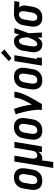

<svg xmlns="http://www.w3.org/2000/svg" viewBox="1282 -2094 1027 3631"><g transform="rotate(-90 1795.5 -278.5)"><path d="M193 8Q164 8 136 2Q108 -4 85.5 -19Q63 -34 48 -56.5Q33 -79 26 -105.5Q19 -132 19 -161Q19 -190 24 -219L45 -345Q49 -369 57 -393.5Q65 -418 79.5 -439.5Q94 -461 114 -479Q134 -497 157.5 -508Q181 -519 206 -523.5Q231 -528 255 -528Q284 -528 312 -522Q340 -516 362.5 -501Q385 -486 400.5 -463.5Q416 -441 423 -414.5Q430 -388 429.5 -359Q429 -330 425 -301L404 -175Q400 -151 392 -126.5Q384 -102 369 -80.5Q354 -59 334.5 -41Q315 -23 291.5 -12Q268 -1 242.5 3.5Q217 8 193 8ZM195 -87Q214 -87 233 -95Q252 -103 265 -118.5Q278 -134 285 -153Q292 -172 295 -190L316 -316Q318 -329 319 -342.5Q320 -356 318.5 -369Q317 -382 312.5 -394Q308 -406 300 -415.5Q292 -425 279.5 -429Q267 -433 253 -433Q234 -433 215.5 -425Q197 -417 184 -401.5Q171 -386 163.5 -367Q156 -348 153 -330L132 -204Q130 -191 129.5 -177.5Q129 -164 130.5 -151Q132 -138 136.5 -126Q141 -114 148.5 -104.5Q156 -95 168.5 -91Q181 -87 195 -87Z M435 215 557 -520H668L615 -204Q613 -191 612 -178Q611 -165 612 -152.5Q613 -140 616.5 -128Q620 -116 627 -106Q634 -96 645.5 -91.5Q657 -87 670 -87Q687 -87 703.5 -94Q720 -101 732.5 -114.5Q745 -128 751 -144.5Q757 -161 760 -178L817 -520H928L842 0H731L742 -70Q731 -53 717 -38Q703 -23 685.5 -12.5Q668 -2 648 3Q628 8 609 8Q600 8 591.5 7Q583 6 575 4Q574 29 571 55Q568 81 564 107L546 215Z M1143 8Q1114 8 1086 2Q1058 -4 1035.5 -19Q1013 -34 998 -56.5Q983 -79 976 -105.5Q969 -132 969 -161Q969 -190 974 -219L995 -345Q999 -369 1007 -393.5Q1015 -418 1029.5 -439.5Q1044 -461 1064 -479Q1084 -497 1107.5 -508Q1131 -519 1156 -523.5Q1181 -528 1205 -528Q1234 -528 1262 -522Q1290 -516 1312.5 -501Q1335 -486 1350.5 -463.5Q1366 -441 1373 -414.5Q1380 -388 1379.5 -359Q1379 -330 1375 -301L1354 -175Q1350 -151 1342 -126.5Q1334 -102 1319 -80.5Q1304 -59 1284.5 -41Q1265 -23 1241.5 -12Q1218 -1 1192.5 3.5Q1167 8 1143 8ZM1145 -87Q1164 -87 1183 -95Q1202 -103 1215 -118.5Q1228 -134 1235 -153Q1242 -172 1245 -190L1266 -316Q1268 -329 1269 -342.5Q1270 -356 1268.5 -369Q1267 -382 1262.5 -394Q1258 -406 1250 -415.5Q1242 -425 1229.5 -429Q1217 -433 1203 -433Q1184 -433 1165.5 -425Q1147 -417 1134 -401.5Q1121 -386 1113.5 -367Q1106 -348 1103 -330L1082 -204Q1080 -191 1079.5 -177.5Q1079 -164 1080.5 -151Q1082 -138 1086.5 -126Q1091 -114 1098.5 -104.5Q1106 -95 1118.5 -91Q1131 -87 1145 -87Z M1531 0Q1538 -44 1535 -86.5Q1532 -129 1526 -171Q1520 -213 1512.5 -254.5Q1505 -296 1495 -336.5Q1485 -377 1474 -417Q1463 -457 1449 -496L1552 -528Q1582 -447 1602 -362Q1622 -277 1634 -189Q1654 -223 1672.5 -257Q1691 -291 1707.5 -325.5Q1724 -360 1738 -396Q1752 -432 1758 -468L1767 -520H1878L1869 -468Q1862 -427 1846.5 -386.5Q1831 -346 1813 -306.5Q1795 -267 1774.5 -228Q1754 -189 1732 -151Q1710 -113 1687.5 -75Q1665 -37 1642 0Z M2093 8Q2064 8 2036 2Q2008 -4 1985.5 -19Q1963 -34 1948 -56.5Q1933 -79 1926 -105.5Q1919 -132 1919 -161Q1919 -190 1924 -219L1945 -345Q1949 -369 1957 -393.5Q1965 -418 1979.5 -439.5Q1994 -461 2014 -479Q2034 -497 2057.5 -508Q2081 -519 2106 -523.5Q2131 -528 2155 -528Q2184 -528 2212 -522Q2240 -516 2262.5 -501Q2285 -486 2300.5 -463.5Q2316 -441 2323 -414.5Q2330 -388 2329.5 -359Q2329 -330 2325 -301L2304 -175Q2300 -151 2292 -126.5Q2284 -102 2269 -80.5Q2254 -59 2234.5 -41Q2215 -23 2191.5 -12Q2168 -1 2142.5 3.5Q2117 8 2093 8ZM2095 -87Q2114 -87 2133 -95Q2152 -103 2165 -118.5Q2178 -134 2185 -153Q2192 -172 2195 -190L2216 -316Q2218 -329 2219 -342.5Q2220 -356 2218.5 -369Q2217 -382 2212.5 -394Q2208 -406 2200 -415.5Q2192 -425 2179.5 -429Q2167 -433 2153 -433Q2134 -433 2115.5 -425Q2097 -417 2084 -401.5Q2071 -386 2063.5 -367Q2056 -348 2053 -330L2032 -204Q2030 -191 2029.5 -177.5Q2029 -164 2030.5 -151Q2032 -138 2036.5 -126Q2041 -114 2048.5 -104.5Q2056 -95 2068.5 -91Q2081 -87 2095 -87Z M2370 0 2456 -520H2567L2496 -95H2520L2521 0ZM2508 -574 2456 -626 2614 -772 2677 -708Z M2776 8Q2749 8 2723 1Q2697 -6 2677 -22Q2657 -38 2645 -61Q2633 -84 2627.5 -110Q2622 -136 2623 -164Q2624 -192 2629 -219L2650 -345Q2654 -368 2660.5 -391Q2667 -414 2679 -435Q2691 -456 2708.5 -474.5Q2726 -493 2747 -505.5Q2768 -518 2791.5 -523Q2815 -528 2838 -528Q2861 -528 2881 -520Q2901 -512 2915.5 -497Q2930 -482 2939.5 -463.5Q2949 -445 2956 -424Q2963 -448 2970.5 -472Q2978 -496 2986 -520H3080Q3056 -452 3032 -384.5Q3008 -317 2983 -250Q2987 -187 2989.5 -124.5Q2992 -62 2996 0H2902Q2902 -20 2902.5 -40.5Q2903 -61 2903 -81Q2892 -64 2879 -48Q2866 -32 2850 -19Q2834 -6 2814.5 1Q2795 8 2776 8ZM2777 -87Q2790 -87 2804 -94.5Q2818 -102 2828 -112.5Q2838 -123 2845.5 -135.5Q2853 -148 2860.5 -161Q2868 -174 2873.5 -187Q2879 -200 2884.5 -213.5Q2890 -227 2895.5 -240Q2901 -253 2905 -267Q2905 -284 2903.5 -300.5Q2902 -317 2900.5 -333.5Q2899 -350 2895.5 -366Q2892 -382 2886 -396.5Q2880 -411 2867.5 -422Q2855 -433 2838 -433Q2827 -433 2816 -428.5Q2805 -424 2796 -415.5Q2787 -407 2781 -396.5Q2775 -386 2770.5 -374.5Q2766 -363 2763 -352Q2760 -341 2758 -330L2737 -204Q2735 -192 2734.5 -180Q2734 -168 2734 -156Q2734 -144 2735.5 -132.5Q2737 -121 2741.5 -110.5Q2746 -100 2755.5 -93.5Q2765 -87 2777 -87Z M3280 8Q3251 8 3223 2Q3195 -4 3173 -19Q3151 -34 3136 -56.5Q3121 -79 3114 -106Q3107 -133 3107 -161.5Q3107 -190 3112 -219L3133 -345Q3137 -369 3145.5 -393Q3154 -417 3168 -438Q3182 -459 3202 -476.5Q3222 -494 3245 -505Q3268 -516 3292.5 -522Q3317 -528 3341 -528H3357L3591 -520L3575 -425L3470 -429Q3482 -418 3490.5 -403Q3499 -388 3503.5 -371.5Q3508 -355 3508 -337Q3508 -319 3505 -301L3484 -175Q3480 -151 3472 -127.5Q3464 -104 3451 -82Q3438 -60 3418.5 -42Q3399 -24 3376.5 -12.5Q3354 -1 3329 3.5Q3304 8 3280 8ZM3281 -87Q3300 -87 3318 -96Q3336 -105 3347.5 -120.5Q3359 -136 3365.5 -154Q3372 -172 3375 -190L3396 -316Q3399 -335 3399.5 -353.5Q3400 -372 3395.5 -389.5Q3391 -407 3377.5 -419.5Q3364 -432 3346 -433H3334Q3316 -433 3298.5 -423.5Q3281 -414 3269 -399Q3257 -384 3250.5 -366Q3244 -348 3241 -330L3220 -204Q3218 -191 3217.5 -177.5Q3217 -164 3218.5 -151Q3220 -138 3224 -126Q3228 -114 3236 -105Q3244 -96 3256 -91.5Q3268 -87 3281 -87Z"/></g></svg>

Font: Iosevka QP
Style: Bold Italic
Weight: 700
Italic angle: -9°
Designer: Belleve Invis
Foundry: Belleve Invis
Version: Version 20.0.0; ttfautohint (v1.8.4)